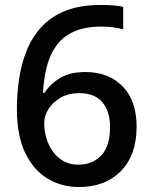

<svg xmlns="http://www.w3.org/2000/svg" viewBox="-20 -743 612 773"><path d="M48 -304Q48 -366 57 -426Q66 -486 87.5 -539.5Q109 -593 147 -634.5Q185 -676 243.5 -699.5Q302 -723 386 -723Q407 -723 433 -721.5Q459 -720 476 -715V-625Q458 -630 435.5 -633Q413 -636 390 -636Q322 -636 277 -615.5Q232 -595 206 -558Q180 -521 168 -473Q156 -425 153 -369H159Q181 -404 221 -428.5Q261 -453 324 -453Q417 -453 473.5 -395.5Q530 -338 530 -233Q530 -119 467 -54.5Q404 10 297 10Q228 10 171.5 -24Q115 -58 81.5 -127.5Q48 -197 48 -304ZM296 -80Q352 -80 387.5 -117Q423 -154 423 -232Q423 -295 392 -331.5Q361 -368 299 -368Q256 -368 224.5 -350Q193 -332 175.5 -304.5Q158 -277 158 -248Q158 -217 166.5 -187.5Q175 -158 192.5 -133.5Q210 -109 235.5 -94.5Q261 -80 296 -80Z"/></svg>

Font: Noto Traditional Nushu Medium
Style: Regular
Weight: 500
Version: Version 2.003